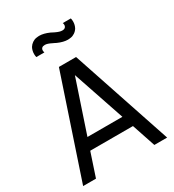

<svg xmlns="http://www.w3.org/2000/svg" viewBox="-230 -1119 1132 1249"><g transform="rotate(-30 336.5 -495.0)"><path d="M177 -879Q174 -890 174 -903Q174 -928.5 185.5 -950Q195 -965.5 210 -975.5Q225 -985.5 240.5 -987.5Q247.5 -988.5 253 -989Q258.5 -989.5 262.5 -989.5Q294.5 -989.5 336.5 -971L361 -958.5Q377 -951 388.5 -947.5Q400 -944 410.5 -944Q425 -944 432.2 -951.2Q439.5 -958.5 439.5 -970Q439.5 -977 436.5 -984.5H497Q500 -974 500 -959.5Q500 -935 488.5 -913.5Q479 -898 464 -888Q449 -878 433.5 -876Q426.5 -875 421 -874.5Q415.5 -874 411.5 -874Q379.5 -874 337.5 -892.5Q333.5 -895 327.2 -897.8Q321 -900.5 313 -904.5Q297 -912.5 285.5 -916.2Q274 -920 263.5 -920Q249 -920 241.8 -913.2Q234.5 -906.5 234.5 -895Q234.5 -887 237.5 -879ZM497 -176H176L117.5 0H21L272 -750H401L652 0H556ZM467.5 -262.5 335.5 -652 205 -262.5Z"/></g></svg>

Font: Russisch Sans Medium
Style: Regular
Weight: 500
Width: 4
Designer: Michael Sharanda (font) & Cristiano Sobral (main changes)
Foundry: Michael Sharanda
Version: Version 2.00;September 8, 2020;FontCreator 13.0.0.2681 64-bi